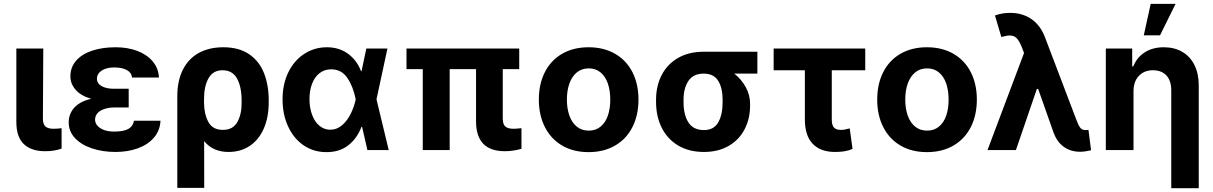

<svg xmlns="http://www.w3.org/2000/svg" viewBox="-20 -784 6338 1003"><path d="M206.1 -530.3 204.1 -165Q204.1 -134.3 217.8 -122.8Q231.4 -111.3 259.8 -111.3Q271.5 -111.3 282.5 -112.3Q293.5 -113.3 301.8 -114.3V-7.8Q265.1 5.9 214.8 5.9Q143.6 5.9 104.5 -31.2Q65.4 -68.4 65.4 -147.5V-530.3Z M456.5 -268.1Q402.8 -283.2 375.2 -314.9Q347.7 -346.7 347.7 -384.8Q347.7 -432.6 377.7 -467Q407.7 -501.5 461.2 -519.3Q514.6 -537.1 584 -537.1Q647 -537.1 697.3 -518.1Q747.6 -499 777.6 -463.4Q807.6 -427.7 810.5 -378.9H669.9Q667 -404.8 642.3 -418.2Q617.7 -431.6 577.1 -431.6Q548.3 -431.6 527.8 -423.6Q507.3 -415.5 496.8 -402.3Q486.3 -389.2 486.3 -373Q486.3 -348.6 510.3 -334.5Q534.2 -320.3 577.1 -320.3H652.3V-222.7H577.1Q535.2 -222.7 506.1 -206.1Q477.1 -189.5 476.6 -158.2Q477.1 -141.1 489 -127.2Q501 -113.3 523.4 -105Q545.9 -96.7 577.1 -96.7Q626 -96.7 650.9 -110.8Q675.8 -125 679.7 -153.3H818.4Q815.9 -101.6 783.9 -64.7Q752 -27.8 699.5 -9Q647 9.8 584 9.8Q515.1 9.8 459.2 -9.3Q403.3 -28.3 371.1 -63.2Q338.9 -98.1 338.9 -144.5Q338.9 -189 367.9 -221.4Q397 -253.9 456.5 -268.1Z M1146.5 -537.1Q1229 -537.1 1282 -500.5Q1335 -463.9 1359.4 -401.4Q1383.8 -338.9 1383.8 -258.8V-250Q1383.8 -171.9 1358.4 -113.3Q1333 -54.7 1285.6 -22.5Q1238.3 9.8 1173.8 9.8Q1092.3 9.8 1046.4 -46.9L1046.9 197.3H906.2V-280.3Q906.2 -362.3 935.5 -420.2Q964.8 -478 1018.8 -507.6Q1072.8 -537.1 1146.5 -537.1ZM1045.9 -244.1Q1046.9 -186 1069.1 -145.8Q1091.3 -105.5 1144.5 -105.5Q1197.3 -105.5 1220.2 -147Q1243.2 -188.5 1242.2 -250V-258.8Q1242.2 -329.6 1218.5 -373.3Q1194.8 -417 1142.6 -417Q1092.8 -417 1069.3 -375.2Q1045.9 -333.5 1045.9 -267.6Z M1456.1 -265.6Q1456.1 -344.7 1486.3 -406.5Q1516.6 -468.3 1569.6 -502.7Q1622.6 -537.1 1687.5 -537.1Q1751 -537.1 1797.4 -503.7Q1843.8 -470.2 1866.2 -412.1H1868.7L1893.6 -530.3H2003.9L1946.8 -265.1L2010.7 0H1899.4L1871.6 -121.1H1868.2Q1845.2 -60.5 1799.1 -24.7Q1752.9 11.2 1684.6 10.7Q1618.7 10.7 1566.7 -24.4Q1514.6 -59.6 1485.4 -122.6Q1456.1 -185.5 1456.1 -265.6ZM1705.1 -106.4Q1740.2 -106.4 1767.8 -130.6Q1795.4 -154.8 1812.7 -190.7Q1830.1 -226.6 1837.9 -263.7L1838.4 -265.1L1837.9 -266.6Q1825.2 -331.1 1794.7 -376.5Q1764.2 -421.9 1710 -421.9Q1675.3 -421.9 1649.7 -402.1Q1624 -382.3 1610.4 -347.2Q1596.7 -312 1596.7 -266.6Q1596.7 -220.7 1610.4 -184.1Q1624 -147.5 1648.7 -127Q1673.3 -106.4 1705.1 -106.4Z M2692.4 -422.9H2606.4V-165Q2606.4 -134.3 2620.1 -122.8Q2633.8 -111.3 2663.1 -111.3Q2674.8 -111.3 2704.1 -114.3V-6.8Q2660.6 5.9 2617.2 5.9Q2468.3 5.9 2466.8 -147.5V-422.9H2329.1V0H2188.5V-422.9H2103.5V-530.3H2692.4Z M2794.9 -263.7Q2794.9 -345.2 2826.4 -407.2Q2857.9 -469.2 2916.7 -503.2Q2975.6 -537.1 3054.7 -537.1Q3133.8 -537.1 3192.9 -503.2Q3252 -469.2 3283.7 -407.2Q3315.4 -345.2 3315.4 -263.7Q3315.4 -182.1 3283.7 -119.9Q3252 -57.6 3192.9 -23.4Q3133.8 10.7 3054.7 10.7Q2975.6 10.7 2917 -23.4Q2858.4 -57.6 2826.7 -119.9Q2794.9 -182.1 2794.9 -263.7ZM3168 -263.7Q3168 -311 3155.3 -347.9Q3142.6 -384.8 3117.2 -405.8Q3091.8 -426.8 3055.7 -426.8Q3019 -426.8 2993.4 -405.8Q2967.8 -384.8 2954.6 -347.9Q2941.4 -311 2941.4 -263.7Q2941.4 -216.8 2954.6 -179.9Q2967.8 -143.1 2993.4 -122.3Q3019 -101.6 3055.7 -101.6Q3091.8 -101.6 3117.2 -122.3Q3142.6 -143.1 3155.3 -179.7Q3168 -216.3 3168 -263.7Z M3656.2 -513.7H3936.5V-399.4H3815.9Q3853 -370.1 3875.7 -328.9Q3898.4 -287.6 3898.4 -242.2V-232.4Q3898.4 -164.1 3869.9 -108.9Q3841.3 -53.7 3786.9 -22Q3732.4 9.8 3657.2 9.8Q3579.1 9.8 3522.7 -23.9Q3466.3 -57.6 3436.8 -116.9Q3407.2 -176.3 3407.2 -251V-262.7Q3407.2 -335 3436.5 -391.8Q3465.8 -448.7 3522 -481.2Q3578.1 -513.7 3656.2 -513.7ZM3657.2 -104.5Q3709 -104.5 3731.9 -144.5Q3754.9 -184.6 3754.9 -251V-262.7Q3754.9 -324.2 3731.7 -361.8Q3708.5 -399.4 3656.2 -399.4Q3601.6 -399.4 3576.2 -361.3Q3550.8 -323.2 3550.8 -262.7V-251Q3550.8 -184.6 3576.2 -144.5Q3601.6 -104.5 3657.2 -104.5Z M4500 -417H4325.2V-159.2Q4325.2 -129.4 4336.9 -117.4Q4348.6 -105.5 4371.1 -105.5Q4385.3 -105.5 4391.8 -106.9Q4398.4 -108.4 4418.9 -113.3L4433.6 -5.9Q4412.1 2.9 4391.1 6.3Q4370.1 9.8 4341.8 9.8Q4266.1 9.8 4225.3 -33Q4184.6 -75.7 4184.6 -160.2V-417H4021.5V-530.3H4500Z M4562.5 -263.7Q4562.5 -345.2 4594 -407.2Q4625.5 -469.2 4684.3 -503.2Q4743.2 -537.1 4822.3 -537.1Q4901.4 -537.1 4960.4 -503.2Q5019.5 -469.2 5051.3 -407.2Q5083 -345.2 5083 -263.7Q5083 -182.1 5051.3 -119.9Q5019.5 -57.6 4960.4 -23.4Q4901.4 10.7 4822.3 10.7Q4743.2 10.7 4684.6 -23.4Q4626 -57.6 4594.2 -119.9Q4562.5 -182.1 4562.5 -263.7ZM4935.5 -263.7Q4935.5 -311 4922.9 -347.9Q4910.2 -384.8 4884.8 -405.8Q4859.4 -426.8 4823.2 -426.8Q4786.6 -426.8 4761 -405.8Q4735.4 -384.8 4722.2 -347.9Q4709 -311 4709 -263.7Q4709 -216.8 4722.2 -179.9Q4735.4 -143.1 4761 -122.3Q4786.6 -101.6 4823.2 -101.6Q4859.4 -101.6 4884.8 -122.3Q4910.2 -143.1 4922.9 -179.7Q4935.5 -216.3 4935.5 -263.7Z M5485.4 -86.9 5403.3 -319.3H5396.5L5287.1 0H5138.7L5329.6 -507.3L5317.4 -539.1Q5303.7 -571.8 5290.3 -585.2Q5276.9 -598.6 5254.9 -598.6Q5239.3 -598.6 5210.9 -590.8L5177.7 -703.1Q5214.4 -716.8 5255.9 -716.8Q5321.8 -716.8 5368.9 -683.8Q5416 -650.9 5439.5 -587.9L5602.5 -159.2Q5614.3 -127.4 5623.8 -116Q5633.3 -104.5 5651.4 -104.5L5666 -105.5L5679.7 1Q5668.9 3.9 5652.6 6.3Q5636.2 8.8 5622.1 8.8Q5574.2 8.8 5538.8 -15.9Q5503.4 -40.5 5485.4 -86.9Z M5901.4 0H5756.8V-530.3H5894.5V-437.5H5900.4Q5918.9 -484.4 5960.4 -510.7Q6002 -537.1 6059.6 -537.1Q6114.7 -537.1 6156 -513.2Q6197.3 -489.3 6219.7 -444.3Q6242.2 -399.4 6242.2 -337.9V199.2H6098.6V-312.5Q6098.6 -361.8 6073.5 -389.4Q6048.3 -417 6002.9 -417Q5957.5 -417 5929.4 -387.7Q5901.4 -358.4 5901.4 -306.6ZM5991.2 -763.7H6121.1L6040 -599.6H5955.1Z"/></svg>

Font: Pretendard Std
Style: Bold
Weight: 700
Designer: Base glyphs from Inter by Rasmus Andersson; Hangeul glyphs from Noto Sans CJK(Source Han Sans) by Jang Soo-young and Kan
Foundry: Kil Hyung-jin
Version: Version 1.309